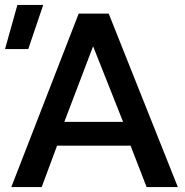

<svg xmlns="http://www.w3.org/2000/svg" viewBox="-35 -755 748 775"><path d="M10.7 0 282.6 -700H403.8L682.8 0H556.7L492.1 -166.9H195.4L133.3 0ZM224.7 -263.2H461.8L340.8 -568.2ZM-14.7 -556.9 35.2 -735H139.4L79.1 -556.9Z"/></svg>

Font: Geologica-Sharp
Style: Regular
Weight: 100
Designer: Sindre Bremnes, Frode Helland
Foundry: Monokrom Skriftforlag AS
Version: Version 1.010;gftools[0.9.28]